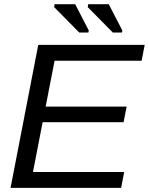

<svg xmlns="http://www.w3.org/2000/svg" viewBox="-20 -904 716 924"><path d="M577.6 -76.2 563 0H30.8L164.1 -688H676.3L661.6 -611.8H242.7L199.7 -391.1H589.4L574.7 -315.9H185.1L138.7 -76.2ZM407.2 -757.3 405.3 -747.6H361.3L240.7 -869.6L242.7 -883.8H341.8ZM568.8 -757.3 566.9 -747.6H522.9L402.3 -869.6L404.3 -883.8H503.4Z"/></svg>

Font: Arimo
Style: Italic
Weight: 400
Italic angle: -12°
Designer: Steve Matteson
Foundry: Monotype Imaging Inc.
Version: Version 1.33